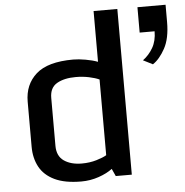

<svg xmlns="http://www.w3.org/2000/svg" viewBox="-53 -787 820 850"><g transform="rotate(-5 357.0 -362.5)"><path d="M68.4 -161.6V-361.8Q68.4 -438 120.1 -484.1Q171.9 -530.3 285.2 -530.3Q309.1 -530.3 339.8 -524.9Q370.6 -519.5 394 -510.7V-736.3H499.5V0H428.2L413.1 -33.2Q389.6 -15.1 352.3 -2.2Q314.9 10.7 274.4 10.7Q201.7 10.7 156 -11.2Q110.4 -33.2 89.4 -72Q68.4 -110.8 68.4 -161.6ZM394 -95.7V-432.1Q376 -440.4 348.1 -446.3Q320.3 -452.1 289.6 -452.1Q238.3 -452.1 206.1 -433.6Q173.8 -415 173.8 -369.6V-156.7Q173.8 -110.8 204.6 -89.6Q235.4 -68.4 283.7 -68.4Q318.8 -68.4 348.9 -77.4Q378.9 -86.4 394 -95.7ZM635.3 -478.5 592.8 -500Q620.1 -520 637.7 -550.5Q655.3 -581.1 655.3 -623.5H588.9V-736.3H713.9V-659.2Q713.9 -586.9 689.7 -542.7Q665.5 -498.5 635.3 -478.5Z"/></g></svg>

Font: Monda Medium
Style: Regular
Weight: 500
Designer: Vernon Adams
Foundry: Vernon Adams
Version: Version 2.200